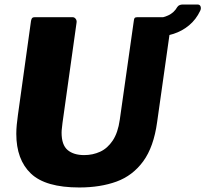

<svg xmlns="http://www.w3.org/2000/svg" viewBox="-20 -818 907 848"><path d="M674 -279Q659 -169 612.5 -105.5Q566 -42 494.5 -16Q423 10 330 10Q181 10 116.5 -51.5Q52 -113 52 -227Q52 -246 54 -267Q56 -288 59 -309L117 -726Q119 -736 122.5 -739Q126 -742 133 -742H301Q309 -742 314.5 -734.5Q320 -727 318 -717L256 -275Q255 -263 253.5 -252.5Q252 -242 252 -232Q252 -178 278.5 -155.5Q305 -133 352 -133Q390 -133 422.5 -148Q455 -163 478 -197.5Q501 -232 509 -289L571 -726Q572 -736 575 -739Q578 -742 586 -742H719Q727 -742 732 -734.5Q737 -727 736 -717L674 -279ZM853 -798Q863 -798 866 -789Q869 -780 864 -770Q846 -732 815.5 -706.5Q785 -681 746.5 -668.5Q708 -656 667 -656L670 -738Q697 -738 723 -750Q749 -762 763 -787Q768 -794 774.5 -796Q781 -798 786 -798H853Z"/></svg>

Font: Libre Franklin Thin ExtraBold
Style: Italic
Weight: 800
Italic angle: -8°
Version: Version 2.000